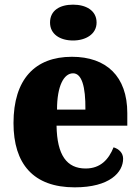

<svg xmlns="http://www.w3.org/2000/svg" viewBox="-20 -795 602 825"><path d="M294 -621C348 -621 395 -648 395 -698C395 -751 348 -775 294 -775C238 -775 195 -751 195 -698C195 -648 238 -621 294 -621ZM301 10C452 10 509 -55 509 -113C509 -138 491 -155 468 -162C447 -110 412 -71 348 -71C267 -71 225 -128 223 -255H527V-309C527 -467 437 -551 289 -551C130 -551 38 -454 38 -266C38 -91 123 10 301 10ZM347 -324H225C225 -425 254 -480 294 -480C331 -480 348 -424 347 -324Z"/></svg>

Font: Noto Serif Tamil SemiCondensed Black
Style: Regular
Weight: 900
Width: 4
Designer: Indian Type Foundry, Tom Grace, and the Monotype Design Team
Foundry: Monotype Imaging Inc.
Version: Version 2.004